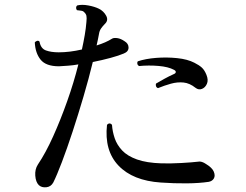

<svg xmlns="http://www.w3.org/2000/svg" viewBox="-20 -794 1040 811"><path d="M144 -12Q131 -25 129 -52Q127 -79 140 -99Q173 -148 204.5 -218Q236 -288 264 -367Q292 -446 311 -522Q289 -518 268 -516.5Q247 -515 229 -514Q174 -514 151.5 -542Q129 -570 127 -615Q131 -620 137 -621.5Q143 -623 147 -618Q152 -589 174 -581Q196 -573 228 -573Q274 -573 326 -585Q333 -617 338 -646Q343 -675 345 -701Q347 -719 345 -727.5Q343 -736 335 -743Q331 -748 321 -749Q311 -750 305 -751Q301 -756 301.5 -762Q302 -768 306 -771Q326 -776 353 -771Q380 -766 398 -757Q418 -747 428.5 -727.5Q439 -708 423 -693Q414 -684 407 -674Q400 -664 398 -650Q396 -639 393.5 -627Q391 -615 388 -602Q427 -614 454 -631Q461 -635 475.5 -633Q490 -631 506 -620Q523 -610 523 -593Q523 -576 503 -568Q482 -559 447 -549.5Q412 -540 372 -532Q355 -462 332.5 -385.5Q310 -309 286.5 -237.5Q263 -166 241.5 -109.5Q220 -53 205 -23Q195 -5 175.5 -3Q156 -1 144 -12ZM659 -23Q541 -31 480.5 -94.5Q420 -158 432 -267Q443 -278 453 -267Q455 -238 464.5 -210Q474 -182 496 -158.5Q518 -135 558.5 -120.5Q599 -106 662 -104Q702 -103 746.5 -105.5Q791 -108 816 -111Q824 -113 833 -110Q842 -107 849 -102Q876 -86 883 -69Q890 -52 883.5 -40.5Q877 -29 862 -26Q822 -20 768.5 -19.5Q715 -19 659 -23ZM647 -422Q641 -424 639 -430Q637 -436 639 -441Q656 -451 675 -461.5Q694 -472 714 -481Q722 -484 722.5 -489.5Q723 -495 715 -499Q691 -512 649.5 -515.5Q608 -519 567 -515Q561 -519 560 -525Q559 -531 562 -535Q595 -546 639.5 -549.5Q684 -553 728 -548.5Q772 -544 801 -529Q821 -519 832.5 -508.5Q844 -498 852 -478Q861 -456 854 -440Q847 -424 833 -418.5Q819 -413 806 -423Q781 -443 755 -445.5Q729 -448 702 -440.5Q675 -433 648 -422Z"/></svg>

Font: Zen Old Mincho Medium
Style: Regular
Weight: 500
Designer: Yoshimichi Ohira
Foundry: Positype
Version: Version 1.500